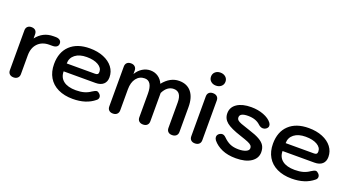

<svg xmlns="http://www.w3.org/2000/svg" viewBox="-51 -1266 3336 1833"><g transform="rotate(20 1617.0 -349.5)"><path d="M54 -43V-447Q54 -472 68.5 -486Q83 -500 108 -500Q134 -500 148.5 -486Q163 -472 163 -447V-405Q228 -490 334 -490H357Q384 -490 399.5 -478Q415 -466 415 -445Q415 -423 399.5 -411.5Q384 -400 357 -400H325Q252 -400 209 -355.5Q166 -311 166 -234V-43Q166 -19 150.5 -4.5Q135 10 110 10Q84 10 69 -4Q54 -18 54 -43Z M430 -243Q430 -364 502 -432Q574 -500 702 -500Q781 -500 842 -475Q903 -450 937 -405.5Q971 -361 971 -304Q971 -258 943 -233Q915 -208 864 -208H540Q540 -146 584 -112Q628 -78 710 -78Q757 -78 793 -88Q829 -98 860 -120Q889 -139 904 -139Q917 -139 931 -125Q947 -110 947 -92Q947 -73 930 -60Q846 10 710 10Q624 10 560.5 -20.5Q497 -51 463.5 -108Q430 -165 430 -243ZM830 -289Q847 -289 855 -296Q863 -303 863 -320Q863 -361 819 -386.5Q775 -412 702 -412Q628 -412 585 -378.5Q542 -345 542 -289Z M1064 -43V-447Q1064 -472 1078.5 -486Q1093 -500 1119 -500Q1145 -500 1160 -485.5Q1175 -471 1175 -447V-412Q1200 -454 1237.5 -477Q1275 -500 1318 -500Q1362 -500 1396.5 -476.5Q1431 -453 1448 -412Q1518 -500 1610 -500Q1690 -500 1733.5 -446.5Q1777 -393 1777 -295V-43Q1777 -18 1761.5 -4Q1746 10 1720 10Q1694 10 1679.5 -4Q1665 -18 1665 -43V-301Q1665 -410 1587 -410Q1520 -410 1481 -331V-43Q1481 -18 1466 -4Q1451 10 1425 10Q1399 10 1384 -4Q1369 -18 1369 -43V-282Q1369 -410 1292 -410Q1239 -410 1207 -368.5Q1175 -327 1175 -257V-43Q1175 -19 1160 -4.5Q1145 10 1119 10Q1093 10 1078.5 -4Q1064 -18 1064 -43Z M1879 -643Q1879 -672 1899.5 -690.5Q1920 -709 1952 -709Q1984 -709 2005 -690.5Q2026 -672 2026 -643Q2026 -614 2005 -595.5Q1984 -577 1952 -577Q1920 -577 1899.5 -595.5Q1879 -614 1879 -643ZM1897 -43V-447Q1897 -472 1911.5 -486Q1926 -500 1952 -500Q1978 -500 1993.5 -486Q2009 -472 2009 -447V-43Q2009 -18 1993.5 -4Q1978 10 1952 10Q1926 10 1911.5 -4Q1897 -18 1897 -43Z M2132 -85Q2120 -102 2120 -117Q2120 -141 2143 -155Q2157 -163 2169 -163Q2188 -163 2207 -144Q2241 -110 2276.5 -94.5Q2312 -79 2362 -79Q2408 -79 2437 -92Q2466 -105 2466 -127Q2466 -144 2455.5 -155.5Q2445 -167 2419 -178Q2393 -189 2338 -207Q2232 -241 2188.5 -276.5Q2145 -312 2145 -367Q2145 -429 2198 -464.5Q2251 -500 2342 -500Q2411 -500 2468 -478Q2525 -456 2552 -420Q2563 -406 2563 -390Q2563 -370 2542 -356Q2529 -347 2512 -347Q2489 -347 2466 -368Q2421 -411 2341 -411Q2258 -411 2258 -367Q2258 -350 2269 -339Q2280 -328 2307.5 -317.5Q2335 -307 2397 -287Q2465 -266 2504 -244Q2543 -222 2560 -194.5Q2577 -167 2577 -127Q2577 -65 2521 -27.5Q2465 10 2367 10Q2285 10 2226.5 -15.5Q2168 -41 2132 -85Z M2654 -243Q2654 -364 2726 -432Q2798 -500 2926 -500Q3005 -500 3066 -475Q3127 -450 3161 -405.5Q3195 -361 3195 -304Q3195 -258 3167 -233Q3139 -208 3088 -208H2764Q2764 -146 2808 -112Q2852 -78 2934 -78Q2981 -78 3017 -88Q3053 -98 3084 -120Q3113 -139 3128 -139Q3141 -139 3155 -125Q3171 -110 3171 -92Q3171 -73 3154 -60Q3070 10 2934 10Q2848 10 2784.5 -20.5Q2721 -51 2687.5 -108Q2654 -165 2654 -243ZM3054 -289Q3071 -289 3079 -296Q3087 -303 3087 -320Q3087 -361 3043 -386.5Q2999 -412 2926 -412Q2852 -412 2809 -378.5Q2766 -345 2766 -289Z"/></g></svg>

Font: Kodchasan SemiBold
Style: Regular
Weight: 600
Version: Version 1.000; ttfautohint (v1.6)